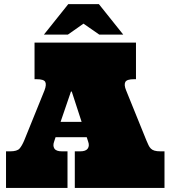

<svg xmlns="http://www.w3.org/2000/svg" viewBox="-20 -930 844 950"><path d="M409.2 -251H254.9L248 -230Q240.2 -209 249 -195.1Q257.8 -181.2 286.1 -181.2H314V0H9.8V-181.2H29.8Q64.9 -181.2 76.9 -195.1Q88.9 -209 100.1 -235.8L200.2 -482.9Q210.9 -511.2 203.9 -524.7Q196.8 -538.1 161.1 -538.1H150.9V-719.2H652.8V-538.1H643.1Q606.9 -538.1 599.9 -523.9Q592.8 -509.8 604 -482.9L704.1 -235.8Q710 -222.2 714.6 -212.2Q719.2 -202.1 726.1 -195.1Q732.9 -188 744.4 -184.6Q755.9 -181.2 773.9 -181.2H793.9V0H350.1V-181.2H377Q404.8 -181.2 414.3 -195.1Q423.8 -209 416 -230ZM279.8 -327.1H383.8L335 -477.1H331.1ZM317.9 -909.7H469.2L589.8 -758.8H471.2L393.1 -813L315.9 -758.8H197.3Z"/></svg>

Font: Ultra
Style: Regular
Weight: 400
Designer: Astigmatic (AOETI)
Foundry: Astigmatic (AOETI)
Version: Version 1.001